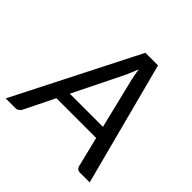

<svg xmlns="http://www.w3.org/2000/svg" viewBox="-195 -791 940 940"><g transform="rotate(45 275.0 -321.0)"><path d="M0 0ZM552.2 0H485.8Q474.1 0 467.8 -5.4Q461.4 -10.7 459 -20.5L420.9 -176.3H145.5L68.8 -20.5Q64.9 -12.2 56.6 -6.1Q48.3 0 37.6 0H-29.3L296.4 -641.6H383.8ZM176.3 -238.3H405.8L341.8 -501Q339.4 -512.7 336.2 -528.1Q333 -543.5 330.6 -561Q323.7 -543.5 317.4 -527.8Q311 -512.2 305.7 -500.5Z"/></g></svg>

Font: Carlito
Style: Italic
Weight: 400
Italic angle: -7°
Designer: Lukasz Dziedzic
Foundry: tyPoland Lukasz Dziedzic
Version: Version 1.104